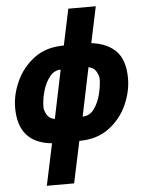

<svg xmlns="http://www.w3.org/2000/svg" viewBox="-64 -810 820 1100"><g transform="rotate(-5 346.0 -260.0)"><path d="M160 240H317L368 0Q469 0 538 -51Q607 -102 642 -179Q677 -256 677 -333Q677 -436 628 -488Q579 -540 485 -552L529 -760H371L327 -552Q224 -552 155.5 -500Q87 -448 52.5 -371.5Q18 -295 18 -221Q18 -18 211 0ZM399 -137 457 -416Q488 -410 501.5 -385.5Q515 -361 515 -344Q515 -307 503.5 -258.5Q492 -210 466 -173.5Q440 -137 399 -137ZM239 -137Q207 -143 193.5 -167.5Q180 -192 180 -209Q180 -255 194 -303Q208 -351 234 -383.5Q260 -416 297 -416Z"/></g></svg>

Font: Noto Sans Display Condensed Black
Style: Italic
Weight: 900
Width: 3
Italic angle: -192°
Designer: Monotype Design Team
Foundry: Monotype Imaging Inc.
Version: Version 1.900